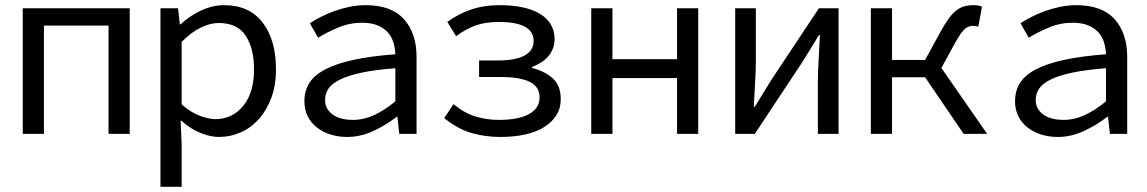

<svg xmlns="http://www.w3.org/2000/svg" viewBox="-20 -518 4440 743"><path d="M150 0V-419H400V0H482V-486H68V0Z M683 205V41L679 -51H682Q714 -21 753.5 -4.5Q793 12 827 12Q871 12 911 -5.5Q951 -23 981.5 -57Q1012 -91 1030 -139.5Q1048 -188 1048 -250Q1048 -363 996.5 -430.5Q945 -498 847 -498Q802 -498 757.5 -477Q713 -456 679 -424H676L669 -486H601V205ZM683 -356Q721 -394 757.5 -411.5Q794 -429 826 -429Q899 -429 931 -379.5Q963 -330 963 -250Q963 -159 921 -108Q879 -57 813 -57Q788 -57 753 -70Q718 -83 683 -114Z M1525 0H1592V-298Q1592 -389 1543.5 -443.5Q1495 -498 1395 -498Q1363 -498 1332 -491.5Q1301 -485 1273.5 -475Q1246 -465 1221.5 -452.5Q1197 -440 1179 -428L1211 -372Q1245 -393 1289 -411.5Q1333 -430 1381 -430Q1416 -430 1440.5 -420Q1465 -410 1480 -393.5Q1495 -377 1502 -355Q1509 -333 1510 -308Q1416 -301 1349 -286.5Q1282 -272 1239.5 -250Q1197 -228 1177.5 -197.5Q1158 -167 1158 -126Q1158 -93 1171 -67.5Q1184 -42 1206.5 -24.5Q1229 -7 1259 2.5Q1289 12 1323 12Q1375 12 1424.5 -11Q1474 -34 1515 -66H1518ZM1510 -126Q1468 -91 1427.5 -72.5Q1387 -54 1345 -54Q1324 -54 1304.5 -58.5Q1285 -63 1270.5 -72.5Q1256 -82 1247 -96.5Q1238 -111 1238 -132Q1238 -156 1251.5 -175.5Q1265 -195 1296.5 -210.5Q1328 -226 1380 -237Q1432 -248 1510 -254Z M1699 -61Q1751 -19 1804 -3.5Q1857 12 1917 12Q1969 12 2012 2.5Q2055 -7 2085.5 -26Q2116 -45 2133 -72Q2150 -99 2150 -134Q2150 -187 2119.5 -214.5Q2089 -242 2039 -255V-259Q2083 -276 2104.5 -303.5Q2126 -331 2126 -367Q2126 -400 2110.5 -425Q2095 -450 2067 -466Q2039 -482 2000.5 -490Q1962 -498 1916 -498Q1852 -498 1802.5 -481Q1753 -464 1711 -433L1745 -378Q1783 -406 1820.5 -419.5Q1858 -433 1911 -433Q2045 -433 2045 -359Q2045 -323 2010.5 -303.5Q1976 -284 1906 -284H1834V-220H1918Q1991 -220 2029.5 -201.5Q2068 -183 2068 -141Q2068 -99 2027 -76.5Q1986 -54 1910 -54Q1865 -54 1821 -67Q1777 -80 1735 -115Z M2350 0V-216H2600V0H2682V-486H2600V-289H2350V-486H2268V0Z M2901 0 3085 -278Q3099 -300 3117 -329.5Q3135 -359 3149 -382H3153Q3151 -334 3148 -287.5Q3145 -241 3145 -202V0H3225V-486H3149L2965 -209Q2951 -186 2933 -157Q2915 -128 2901 -105H2897Q2899 -152 2902 -198.5Q2905 -245 2905 -284V-486H2825V0Z M3432 0V-219H3560L3709 0H3800L3623 -255L3676 -352Q3699 -393 3713 -405.5Q3727 -418 3746 -418Q3756 -418 3766 -415L3780 -492Q3768 -498 3748 -498Q3728 -498 3711.5 -493.5Q3695 -489 3680 -477Q3665 -465 3650.5 -445Q3636 -425 3619 -394L3560 -286H3432V-486H3350V0Z M4275 0H4342V-298Q4342 -389 4293.5 -443.5Q4245 -498 4145 -498Q4113 -498 4082 -491.5Q4051 -485 4023.5 -475Q3996 -465 3971.5 -452.5Q3947 -440 3929 -428L3961 -372Q3995 -393 4039 -411.5Q4083 -430 4131 -430Q4166 -430 4190.5 -420Q4215 -410 4230 -393.5Q4245 -377 4252 -355Q4259 -333 4260 -308Q4166 -301 4099 -286.5Q4032 -272 3989.5 -250Q3947 -228 3927.5 -197.5Q3908 -167 3908 -126Q3908 -93 3921 -67.5Q3934 -42 3956.5 -24.5Q3979 -7 4009 2.5Q4039 12 4073 12Q4125 12 4174.5 -11Q4224 -34 4265 -66H4268ZM4260 -126Q4218 -91 4177.5 -72.5Q4137 -54 4095 -54Q4074 -54 4054.5 -58.5Q4035 -63 4020.5 -72.5Q4006 -82 3997 -96.5Q3988 -111 3988 -132Q3988 -156 4001.5 -175.5Q4015 -195 4046.5 -210.5Q4078 -226 4130 -237Q4182 -248 4260 -254Z"/></svg>

Font: Codetta
Style: Regular
Weight: 400
Italic angle: -11°
Designer: Ulrich Proeller
Foundry: PROSA GmbH
Version: Version 2.00;September 29, 2018;FontCreator 11.5.0.2427 64-b